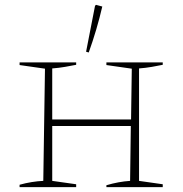

<svg xmlns="http://www.w3.org/2000/svg" viewBox="-20 -774 755 794"><path d="M61 0V-10Q86 -17 111 -21Q136 -25 159 -26L166 -490L61 -505V-516H295V-506Q275 -502 249 -497.5Q223 -493 196 -491V-280H522L525 -490L420 -505V-516H653V-506Q634 -502 608 -497.5Q582 -493 555 -491V-26L653 -12V0H420V-8Q471 -23 518 -26L521 -253H196V-26L295 -12V0ZM347 -557 336 -560 373 -750 377 -754 403 -747Q381 -652 347 -557Z"/></svg>

Font: Piazzolla SC Thin
Style: Regular
Weight: 100
Designer: Juan Pablo del Peral
Foundry: Huerta Tipografica
Version: Version 1.330